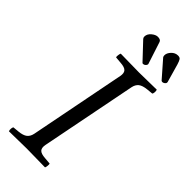

<svg xmlns="http://www.w3.org/2000/svg" viewBox="-267 -882 930 930"><g transform="rotate(45 198.0 -417.5)"><path d="M212.9 -568.8Q217.3 -591.8 207.5 -602.5Q197.8 -613.3 168.9 -615.2L134.8 -618.2Q132.8 -622.1 134.3 -632.8Q135.7 -643.6 138.2 -647Q226.1 -645 265.1 -645Q294.9 -645 384.8 -647Q387.7 -640.1 386.7 -630.6Q385.7 -621.1 382.8 -618.2L352.1 -615.2Q322.3 -612.3 308.3 -601.3Q294.4 -590.3 290 -568.8L192.9 -76.2Q188.5 -53.2 198.2 -42.5Q208 -31.7 236.8 -29.8L271 -26.9Q272.9 -22.9 271.7 -12Q270.5 -1 268.1 2Q180.2 0 141.1 0Q110.8 0 21 2Q18.1 -4.9 19 -14.4Q20 -23.9 22.9 -26.9L54.2 -29.8Q84 -32.7 97.9 -43.7Q111.8 -54.7 116.2 -76.2ZM160.2 -786.1Q160.2 -804.2 176.5 -818.1Q192.9 -832 208 -832Q227.1 -832 231 -819.8L268.1 -706.1V-704.1Q268.1 -698.7 262.2 -693.4Q256.3 -688 250 -688Q245.1 -688 244.1 -689.9L165 -773.9Q160.2 -778.8 160.2 -786.1ZM377.9 -691.9Q375 -691.9 371.1 -693.8L295.9 -779.8Q293 -784.2 293 -791Q293 -806.6 307.4 -821.8Q321.8 -836.9 340.8 -836.9Q353 -836.9 358.2 -830.1Q363.3 -823.2 369.1 -804.2L396 -710V-707Q396 -701.2 389.6 -696.5Q383.3 -691.9 377.9 -691.9Z"/></g></svg>

Font: Common Serif
Style: Italic
Weight: 400
Italic angle: -12°
Designer: Philipp H. Poll, Khaled Hosny
Foundry: Stefan Peev, Context Ltd.
Version: Version 1.026